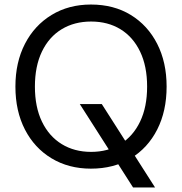

<svg xmlns="http://www.w3.org/2000/svg" viewBox="-20 -732 803 847"><path d="M567 95 332 -273H429L664 95ZM381 12Q283 12 207.5 -33.5Q132 -79 90 -160.5Q48 -242 48 -350Q48 -457 90 -538.5Q132 -620 207.5 -666Q283 -712 381 -712Q482 -712 557 -666Q632 -620 673.5 -538.5Q715 -457 715 -350Q715 -242 673.5 -160.5Q632 -79 557 -33.5Q482 12 381 12ZM382 -62Q456 -62 511.5 -96.5Q567 -131 598 -195.5Q629 -260 629 -350Q629 -440 598 -504.5Q567 -569 511.5 -603Q456 -637 382 -637Q308 -637 252 -603Q196 -569 165 -504.5Q134 -440 134 -350Q134 -260 165 -195.5Q196 -131 252 -96.5Q308 -62 382 -62Z"/></svg>

Font: DM Sans 12pt
Style: Regular
Weight: 400
Version: Version 4.004;gftools[0.9.30]